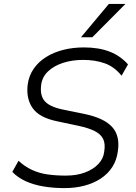

<svg xmlns="http://www.w3.org/2000/svg" viewBox="-20 -956 697 984"><path d="M310 8Q253 8 202.5 -0.5Q152 -9 111.5 -27.5Q71 -46 43 -75L75 -132Q106 -103 143.5 -85.5Q181 -68 224.5 -62Q268 -56 317 -56Q373 -56 415.5 -72Q458 -88 484 -115.5Q510 -143 514 -178Q521 -219 508.5 -244Q496 -269 465 -284.5Q434 -300 383 -311L270 -335Q180 -354 146.5 -403Q113 -452 122 -523Q128 -568 152.5 -603.5Q177 -639 216 -663.5Q255 -688 304.5 -700.5Q354 -713 410 -713Q486 -713 541.5 -691.5Q597 -670 636 -626L603 -568Q566 -614 517 -631.5Q468 -649 406 -649Q349 -649 302 -633.5Q255 -618 225.5 -589.5Q196 -561 191 -521Q184 -467 209 -438Q234 -409 300 -395L413 -372Q513 -351 554.5 -305.5Q596 -260 584 -181Q578 -135 555.5 -100Q533 -65 496.5 -41Q460 -17 413 -4.5Q366 8 310 8ZM395 -765 538 -936H623L453 -765Z"/></svg>

Font: Nunito Sans 7pt Light
Style: Italic
Weight: 300
Italic angle: -9°
Designer: Vernon Adams
Foundry: Vernon Adams
Version: Version 3.101;gftools[0.9.27]